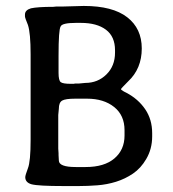

<svg xmlns="http://www.w3.org/2000/svg" viewBox="-20 -624 582 646"><path d="M262 -604Q359 -604 408 -566Q457 -528 457 -461Q457 -393 411 -350Q387 -326 387 -324Q387 -322 397 -316L405 -312Q445 -291 468.5 -256.5Q492 -222 492 -176V-165Q492 -123 472 -89Q454 -58 427.5 -40Q401 -22 370.5 -12.5Q340 -3 307.5 -0.5Q275 2 245 2H194Q109 2 86 -4Q65 -10 65 -28Q65 -34 74 -58Q83 -81 83 -153V-441Q83 -513 74 -540Q64 -564 64 -569V-575Q64 -590 84 -596Q107 -601 159 -601L169 -602H190ZM176 -124 177 -108Q177 -106 177 -102Q177 -94 178 -84Q178 -62 235 -62H268Q331 -62 365 -91Q399 -120 399 -168V-186Q399 -236 364 -264Q329 -292 273 -292H233Q200 -292 189 -285.5Q178 -279 178 -258L176 -237ZM177 -379Q177 -353 184.5 -347.5Q192 -342 218 -342H229L232 -343H246L267 -345Q309 -345 338 -373.5Q367 -402 367 -447V-455Q367 -501 336.5 -524Q306 -547 252 -547H235Q189 -547 184 -535Q177 -524 177 -437Z"/></svg>

Font: Stylish
Style: Regular
Weight: 400
Version: Version 1.64